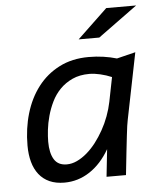

<svg xmlns="http://www.w3.org/2000/svg" viewBox="-51 -734 652 788"><g transform="rotate(-5 275.0 -340.5)"><path d="M326.2 -496.1Q357.9 -496.1 386.7 -491.9Q415.5 -487.8 441.9 -480L519 -499L463.9 -225.1Q461.9 -215.8 459.7 -200.7Q457.5 -185.5 454.6 -159.9Q451.7 -134.3 447.3 -95.5Q442.9 -56.6 437 0H356.9L369.1 -112.8Q335.4 -54.2 287.4 -22.7Q239.3 8.8 183.1 8.8Q147.9 8.8 121.8 -2.9Q95.7 -14.6 78.6 -36.4Q61.5 -58.1 53.2 -88.4Q44.9 -118.7 44.9 -155.8Q44.9 -226.1 63.2 -287.8Q81.5 -349.6 117.2 -396Q152.8 -442.4 205.3 -469.2Q257.8 -496.1 326.2 -496.1ZM130.9 -164.1Q130.9 -117.7 147 -91.3Q163.1 -64.9 199.2 -64.9Q220.2 -64.9 241.2 -74.7Q262.2 -84.5 282.2 -101.6Q302.2 -118.7 320.1 -141.8Q337.9 -165 352.8 -191.7Q367.7 -218.3 378.4 -247.3Q389.2 -276.4 395 -305.2L415 -405.8Q392.1 -415.5 367.9 -421.1Q343.8 -426.8 323.2 -426.8Q283.2 -426.8 253.4 -413.1Q223.6 -399.4 202.1 -377.4Q180.7 -355.5 167 -327.4Q153.3 -299.3 145.3 -270Q137.2 -240.7 134 -212.9Q130.9 -185.1 130.9 -164.1ZM539.1 -689.9 377 -571.8H292L416 -689.9ZM0 -490.2Z"/></g></svg>

Font: Code New Roman
Style: Italic
Weight: 400
Italic angle: -11°
Monospace: yes
Designer: Sam Radian
Foundry: Code New Roman
Version: Version 1.508 October 19, 2014